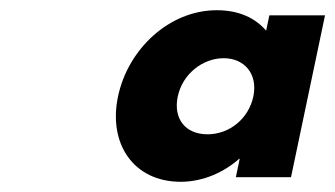

<svg xmlns="http://www.w3.org/2000/svg" viewBox="-20 -860 657 376"><path d="M211.1 -671C191.7 -579 241 -504 334 -504C378 -504 419 -523 448.4 -549H449.4L441.9 -513H549.9L616.5 -830H507.5L501.2 -800C479.5 -825 447.6 -840 404.6 -840C311.6 -840 230.6 -764 211.1 -671ZM328.1 -671C337.3 -715 376.9 -746 417.9 -746C458.9 -746 485.3 -715 476.1 -671C467.1 -628 429.5 -597 386.5 -597C342.5 -597 319.1 -628 328.1 -671Z"/></svg>

Font: Hussar
Style: BdOblTwo
Weight: 700
Foundry: Cannot Into Space Fonts
Version: Version 2.00